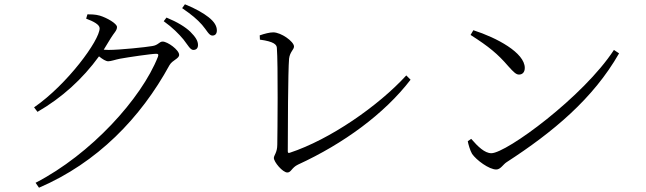

<svg xmlns="http://www.w3.org/2000/svg" viewBox="-20 -819 3015 896"><path d="M882 -586C896 -586 904 -594 904 -609C904 -628 893 -646 868 -671C845 -693 808 -716 757 -737L744 -720C786 -690 815 -660 836 -635C857 -608 868 -586 882 -586ZM971 -653C984 -653 992 -661 992 -677C992 -697 981 -717 953 -739C930 -757 893 -779 843 -799L830 -781C875 -750 900 -729 923 -703C945 -678 955 -653 971 -653ZM139 -318 155 -297C269 -363 365 -450 442 -556C458 -543 474 -533 485 -533C498 -533 519 -541 540 -545C578 -552 687 -568 709 -568C718 -568 721 -565 717 -554C640 -359 404 -99 146 34L162 57C434 -60 636 -268 771 -515C785 -539 816 -545 816 -563C816 -586 762 -625 739 -625C723 -625 719 -608 690 -604C663 -599 539 -586 487 -586L464 -587L497 -641C512 -666 526 -676 526 -693C526 -709 479 -736 446 -746C425 -752 405 -752 388 -752L382 -732C417 -719 445 -704 445 -687C445 -631 294 -425 139 -318Z M1321 -14C1339 -14 1341 -37 1371 -51C1584 -149 1774 -288 1896 -447L1876 -467C1745 -324 1520 -168 1332 -106C1325 -104 1323 -106 1323 -114C1323 -204 1324 -489 1329 -545C1333 -578 1352 -587 1352 -602C1352 -625 1292 -668 1255 -668C1239 -668 1215 -662 1192 -654L1193 -634C1260 -625 1271 -610 1272 -596C1278 -521 1275 -200 1274 -144C1274 -107 1258 -94 1258 -82C1258 -63 1299 -14 1321 -14Z M2296 -28C2316 -28 2328 -52 2344 -62C2560 -202 2748 -358 2869 -570L2845 -586C2703 -368 2343 -104 2273 -104C2242 -104 2210 -135 2179 -171L2163 -160C2165 -147 2174 -116 2183 -101C2203 -72 2262 -28 2296 -28ZM2402 -471C2418 -471 2429 -482 2429 -502C2429 -573 2298 -643 2189 -678L2176 -656C2262 -601 2303 -567 2352 -510C2378 -481 2389 -471 2402 -471Z"/></svg>

Font: Source Han Serif CN Light
Style: Regular
Weight: 300
Designer: Ryoko NISHIZUKA 西塚涼子 (kana & ideographs); Frank Grießhammer (Latin, Greek & Cyrillic); Wenlong ZHANG 张文龙 (bopomofo); San
Foundry: Adobe
Version: Version 2.003;hotconv 1.1.1;makeotfexe 2.6.0